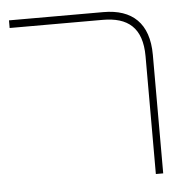

<svg xmlns="http://www.w3.org/2000/svg" viewBox="-46 -630 676 676"><g transform="rotate(-5 292.0 -292.0)"><path d="M478 0H504V-419C504 -531 445 -584 344 -584H10V-557H339C427 -557 478 -518 478 -416Z"/></g></svg>

Font: Noto Sans Hebrew SemiCondensed Thin
Style: Regular
Weight: 100
Width: 4
Designer: Monotype Design Team
Foundry: Monotype Imaging Inc.
Version: Version 2.004